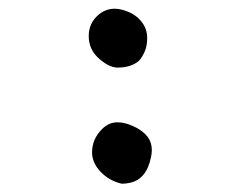

<svg xmlns="http://www.w3.org/2000/svg" viewBox="-20 -579 540 449"><path d="M195.3 -222.7Q195.3 -253.9 218.8 -277.3Q234.4 -293 254.9 -293Q272.5 -293 293 -283.2Q308.6 -276.4 320.3 -264.6Q335 -250 335 -227.5Q335 -219.7 333 -210.9Q322.3 -159.2 283.2 -151.4Q274.4 -149.4 265.6 -149.4H264.6Q235.4 -156.2 215.3 -177.2Q195.3 -198.2 195.3 -222.7ZM210.9 -544.9Q227.5 -558.6 248 -558.6Q255.9 -558.6 263.7 -556.6Q292 -549.8 308.1 -531.7Q324.2 -513.7 324.2 -490.2Q324.2 -471.7 318.4 -458.5Q312.5 -445.3 305.7 -437.5L300.8 -433.6Q283.2 -420.9 253.9 -420.9Q233.4 -421.9 210 -443.4Q187.5 -463.9 187.5 -494.6Q187.5 -525.4 210.9 -544.9Z"/></svg>

Font: JasonHandwriting2
Style: SemiBold
Weight: 600
Version: Version 1.04.7